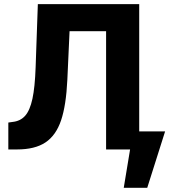

<svg xmlns="http://www.w3.org/2000/svg" viewBox="-20 -727 823 934"><path d="M20.5 -130.9 41 -133.8Q79.1 -137.7 102.3 -163.8Q125.5 -189.9 137.7 -246.1Q149.9 -302.2 153.3 -399.4L164.1 -707H657.2V-87.9H783.2L696.3 186.5H582L612.8 0H496.1V-575.2H318.4L307.6 -338.9Q301.8 -214.8 277.1 -141.6Q252.4 -68.4 201.2 -34.2Q149.9 0 62.5 0H20.5Z"/></svg>

Font: Pretendard Std ExtraBold
Style: Regular
Weight: 800
Designer: Base glyphs from Inter by Rasmus Andersson; Hangeul glyphs from Noto Sans CJK(Source Han Sans) by Jang Soo-young and Kan
Foundry: Kil Hyung-jin
Version: Version 1.309